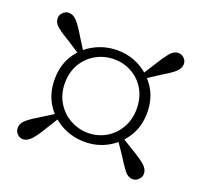

<svg xmlns="http://www.w3.org/2000/svg" viewBox="-93 -711 737 702"><g transform="rotate(20 275.5 -360.0)"><path d="M399 -471 387 -482 422 -537Q441 -568 456 -586.5Q471 -605 489 -605Q502 -605 511.5 -595.5Q521 -586 521 -574Q521 -555 503 -540Q485 -525 454 -507ZM136 -360Q136 -318 155.5 -285.5Q175 -253 207.5 -235Q240 -217 277 -217Q315 -217 346.5 -235.5Q378 -254 396.5 -286.5Q415 -319 415 -360Q415 -403 396.5 -435Q378 -467 346.5 -485Q315 -503 277 -503Q238 -503 206 -485Q174 -467 155 -435Q136 -403 136 -360ZM96 -360Q96 -414 120.5 -453.5Q145 -493 186.5 -515.5Q228 -538 277 -538Q325 -538 365.5 -515.5Q406 -493 431 -453.5Q456 -414 456 -360Q456 -307 431 -267Q406 -227 365.5 -204.5Q325 -182 277 -182Q228 -182 186.5 -204.5Q145 -227 120.5 -267Q96 -307 96 -360ZM164 -484 153 -472 99 -507Q68 -525 49 -540Q30 -555 30 -574Q30 -587 40 -596.5Q50 -606 62 -606Q81 -606 96.5 -587.5Q112 -569 130 -538ZM152 -248 164 -238 130 -183Q112 -152 95.5 -133Q79 -114 61 -114Q49 -114 39.5 -123.5Q30 -133 30 -146Q30 -166 48.5 -181Q67 -196 98 -214ZM386 -236 398 -248 453 -214Q484 -196 502.5 -180.5Q521 -165 521 -146Q521 -133 511 -123.5Q501 -114 489 -114Q470 -114 455.5 -133Q441 -152 422 -183Z"/></g></svg>

Font: Noto Serif JP ExtraLight
Style: Regular
Weight: 400
Version: Version 2.003-H1;hotconv 1.1.1;makeotfexe 2.6.0